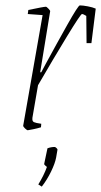

<svg xmlns="http://www.w3.org/2000/svg" viewBox="-20 -474 375 712"><path d="M335 -442 319 -314H301L300 -415Q289 -422 284 -422Q279 -422 227.5 -337.5Q176 -253 121 -158L101 -42Q100 -38 100 -32Q100 -24 106 -21Q112 -18 133 -15L132 -2Q119 2 104.5 5Q90 8 83 9Q80 9 73 2.5Q66 -4 66 -8L138 -418L83 -422L85 -437Q142 -449 150 -449Q153 -449 160 -441.5Q167 -434 166 -432L129 -206H133L150 -238Q188 -308 229 -381Q270 -454 276 -454Q287 -454 305.5 -450.5Q324 -447 335 -442ZM122 210Q143 176 154 145Q153 144 148 140Q143 136 144 133L156 76Q169 71 183 71Q185 71 189.5 75Q194 79 193 82L188 111Q184 132 169.5 162Q155 192 135 218Z"/></svg>

Font: Grenze Thin
Style: Italic
Weight: 250
Italic angle: -10°
Designer: Renata Polastri
Foundry: Omnibus-Type
Version: Version 1.002; ttfautohint (v1.8)